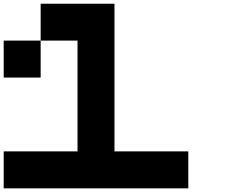

<svg xmlns="http://www.w3.org/2000/svg" viewBox="-20 -820 1240 1040"><path d="M0 -399.9V-600.1H200.2V-399.9ZM600.1 0H1000V200.2H0V0H399.9V-600.1H200.2V-799.8H600.1Z"/></svg>

Font: QuinqueFive
Style: Regular
Weight: 400
Monospace: yes
Designer: GGBotNet
Foundry: GGBotNet
Version: 1.1